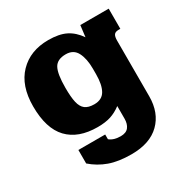

<svg xmlns="http://www.w3.org/2000/svg" viewBox="-162 -622 909 949"><g transform="rotate(-30 292.5 -147.5)"><path d="M101 127V50H254V77Q277 96 317 96Q348 96 362 78Q376 60 376 30V-42Q347 -20 316 -10Q285 0 241 0Q131 0 73 -61Q15 -122 15 -248Q15 -366 77.5 -430.5Q140 -495 243 -495Q304 -495 342.5 -476Q381 -457 410 -415L418 -480H580V-365H570Q551 -365 544 -355Q537 -345 537 -323V-5Q537 89 480.5 144.5Q424 200 319 200Q245 200 193.5 181.5Q142 163 101 127ZM364 -231V-262Q364 -319 345.5 -355Q327 -391 283 -391Q234 -391 216.5 -359Q199 -327 199 -248Q199 -195 206 -164.5Q213 -134 231 -120Q249 -106 283 -106Q327 -106 345.5 -138.5Q364 -171 364 -231Z"/></g></svg>

Font: Pridi
Style: Bold
Weight: 700
Designer: Katatrad Team
Foundry: CadsonDemak
Version: Version 1.001